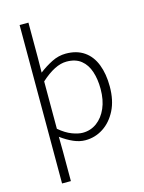

<svg xmlns="http://www.w3.org/2000/svg" viewBox="-136 -797 818 1092"><g transform="rotate(-15 273.0 -251.5)"><path d="M90 215V-718H142V-513L141 -424Q177 -452 217.5 -472.5Q258 -493 301 -493Q365 -493 408.5 -463Q452 -433 473.5 -377.5Q495 -322 495 -248Q495 -166 465.5 -108Q436 -50 388 -19Q340 12 283 12Q249 12 213.5 -3.5Q178 -19 141 -46L142 41V215ZM279 -33Q326 -33 362.5 -60Q399 -87 420 -135Q441 -183 441 -248Q441 -305 426 -350.5Q411 -396 378.5 -422Q346 -448 293 -448Q259 -448 221.5 -429Q184 -410 142 -372V-93Q181 -60 217 -46.5Q253 -33 279 -33Z"/></g></svg>

Font: Assistant ExtraLight Light
Style: Regular
Weight: 300
Version: Version 3.000